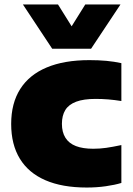

<svg xmlns="http://www.w3.org/2000/svg" viewBox="-20 -828 594 859"><path d="M368 11Q258 11 182.8 -21.8Q107.5 -54.5 68.8 -118Q30 -181.5 30 -273.5Q30 -366 70.5 -429.8Q111 -493.5 189 -526.2Q267 -559 380 -559Q420.5 -559 455.8 -555.8Q491 -552.5 523 -545.5V-376Q492 -381 464.5 -383.2Q437 -385.5 407.5 -385.5Q354 -385.5 320.8 -373Q287.5 -360.5 272.2 -335.8Q257 -311 257 -274Q257 -236.5 272.8 -211.5Q288.5 -186.5 319.5 -174.5Q350.5 -162.5 397 -162.5Q426.5 -162.5 454.8 -166.5Q483 -170.5 523 -179V-9.5Q493.5 -0.5 453.2 5.2Q413 11 368 11ZM213.5 -610 82.5 -808H239.5L316 -685.5H285L361.5 -808H519L387.5 -610Z"/></svg>

Font: Encode Sans SemiExpanded Black
Style: Regular
Weight: 900
Width: 6
Designer: Multiple Designers
Foundry: Impallari Type
Version: Version 3.002